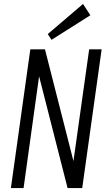

<svg xmlns="http://www.w3.org/2000/svg" viewBox="-20 -949 546 969"><path d="M493 -700 395 0H321L176 -569H178L99 0H35L133 -700H207L352 -131H350L430 -700ZM436 -872 240 -748 221 -777 399 -929Z"/></svg>

Font: Pathway Extreme Condensed ExtraLight
Style: Italic
Weight: 250
Width: 3
Italic angle: -8°
Version: Version 1.001;gftools[0.9.26]